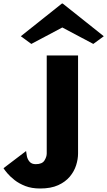

<svg xmlns="http://www.w3.org/2000/svg" viewBox="-187 -817 613 1097"><path d="M42 260Q-6 260 -42 246Q-78 232 -103.5 212Q-129 192 -145 173Q-161 154 -167 144L-38 46Q-37 57 -33.5 75Q-30 93 -18 107Q-6 121 17 121Q54 121 67 100Q80 79 80 60V-500H259V60Q259 92 248 127Q237 162 212 192Q187 222 145.5 241Q104 260 42 260ZM-8 -566 -68 -610 167 -797H171L406 -610L346 -566L169 -660Z"/></svg>

Font: Panamera Black
Style: Regular
Weight: 900
Designer: Bastien Sozeau
Foundry: NBR — Bastien Sozeau
Version: Version 3.002; ttfautohint (v1.8.4.7-5d5b);gftools[0.9.33]